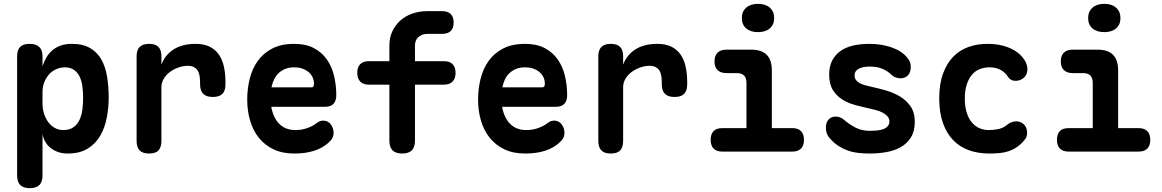

<svg xmlns="http://www.w3.org/2000/svg" viewBox="-20 -788 6040 998"><path d="M134 -560Q167 -560 184 -544Q201 -528 201 -495V-444Q209 -468 221.5 -489.5Q234 -511 252 -526.5Q270 -542 295 -551Q320 -560 354 -560Q411 -560 448.5 -538Q486 -516 507 -478.5Q528 -441 536.5 -390Q545 -339 545 -281Q545 -231 535.5 -179Q526 -127 502.5 -85Q479 -43 437.5 -16.5Q396 10 331 10Q281 10 245 -17.5Q209 -45 201 -92V124Q201 157 185 173.5Q169 190 135 190Q101 190 85 173.5Q69 157 69 124V-495Q69 -528 84.5 -544Q100 -560 134 -560ZM317 -438Q294 -438 272.5 -428.5Q251 -419 235.5 -402Q220 -385 210.5 -361.5Q201 -338 201 -310V-249Q201 -223 208.5 -198.5Q216 -174 230 -154.5Q244 -135 264 -123.5Q284 -112 308 -112Q342 -112 362.5 -127Q383 -142 394 -166.5Q405 -191 408.5 -221Q412 -251 412 -280Q412 -309 408.5 -337.5Q405 -366 394.5 -388.5Q384 -411 365 -424.5Q346 -438 317 -438Z M755 10Q721 10 705.5 -6.5Q690 -23 690 -56V-495Q690 -528 706 -544Q722 -560 755 -560Q788 -560 803.5 -544Q819 -528 819 -495V-452Q838 -503 883 -531.5Q928 -560 997 -560Q1040 -560 1069.5 -545.5Q1099 -531 1117.5 -504.5Q1136 -478 1144 -441Q1152 -404 1152 -361V-350Q1152 -316 1136 -300Q1120 -284 1086 -284Q1053 -284 1036.5 -300Q1020 -316 1020 -350V-355Q1020 -373 1018 -389.5Q1016 -406 1009.5 -418Q1003 -430 990 -438Q977 -446 956 -446Q934 -446 910 -438Q886 -430 865.5 -415.5Q845 -401 832 -380Q819 -359 819 -335V-56Q819 -23 804 -6.5Q789 10 755 10Z M1660 -161Q1685 -161 1699.5 -141.5Q1714 -122 1714 -97Q1714 -83 1708 -71Q1702 -59 1685 -44Q1670 -31 1652 -21Q1634 -11 1612 -4Q1590 3 1564.5 6.5Q1539 10 1509 10Q1448 10 1402.5 -11.5Q1357 -33 1326.5 -70.5Q1296 -108 1280.5 -159.5Q1265 -211 1265 -271Q1265 -326 1278 -378.5Q1291 -431 1320 -471.5Q1349 -512 1395.5 -536Q1442 -560 1509 -560Q1570 -560 1611.5 -538Q1653 -516 1679 -479Q1705 -442 1716.5 -393.5Q1728 -345 1728 -293Q1728 -264 1713.5 -248.5Q1699 -233 1671 -233H1390Q1396 -200 1408 -177Q1420 -154 1436.5 -139.5Q1453 -125 1473 -118.5Q1493 -112 1515 -112Q1551 -112 1580.5 -123.5Q1610 -135 1623 -146Q1633 -154 1641.5 -157.5Q1650 -161 1660 -161ZM1391 -334H1599Q1605 -334 1608.5 -338Q1612 -342 1612 -354Q1612 -370 1605.5 -385Q1599 -400 1585.5 -412Q1572 -424 1553 -431Q1534 -438 1509 -438Q1484 -438 1464.5 -430.5Q1445 -423 1430 -409.5Q1415 -396 1405.5 -377Q1396 -358 1391 -334Z M2288 -348H2137V-56Q2137 -23 2120.5 -6.5Q2104 10 2070.5 10Q2037 10 2020.5 -6.5Q2004 -23 2004 -56V-348H1897Q1868 -348 1852.5 -364Q1837 -380 1837 -409.5Q1837 -439 1852.5 -454.5Q1868 -470 1897 -470H2004V-552Q2004 -592 2019 -624.5Q2034 -657 2060 -680.5Q2086 -704 2122 -717Q2158 -730 2200 -730H2278Q2308 -730 2323 -715Q2338 -700 2338 -671Q2338 -642 2323 -627Q2308 -612 2278 -612H2200Q2186 -612 2174 -607Q2162 -602 2153.5 -594Q2145 -586 2141 -575Q2137 -564 2137 -552V-470H2288Q2317 -470 2332.5 -454.5Q2348 -439 2348 -409.5Q2348 -380 2332.5 -364Q2317 -348 2288 -348Z M2860 -161Q2885 -161 2899.5 -141.5Q2914 -122 2914 -97Q2914 -83 2908 -71Q2902 -59 2885 -44Q2870 -31 2852 -21Q2834 -11 2812 -4Q2790 3 2764.5 6.5Q2739 10 2709 10Q2648 10 2602.5 -11.5Q2557 -33 2526.5 -70.5Q2496 -108 2480.5 -159.5Q2465 -211 2465 -271Q2465 -326 2478 -378.5Q2491 -431 2520 -471.5Q2549 -512 2595.5 -536Q2642 -560 2709 -560Q2770 -560 2811.5 -538Q2853 -516 2879 -479Q2905 -442 2916.5 -393.5Q2928 -345 2928 -293Q2928 -264 2913.5 -248.5Q2899 -233 2871 -233H2590Q2596 -200 2608 -177Q2620 -154 2636.5 -139.5Q2653 -125 2673 -118.5Q2693 -112 2715 -112Q2751 -112 2780.5 -123.5Q2810 -135 2823 -146Q2833 -154 2841.5 -157.5Q2850 -161 2860 -161ZM2591 -334H2799Q2805 -334 2808.5 -338Q2812 -342 2812 -354Q2812 -370 2805.5 -385Q2799 -400 2785.5 -412Q2772 -424 2753 -431Q2734 -438 2709 -438Q2684 -438 2664.5 -430.5Q2645 -423 2630 -409.5Q2615 -396 2605.5 -377Q2596 -358 2591 -334Z M3155 10Q3121 10 3105.5 -6.5Q3090 -23 3090 -56V-495Q3090 -528 3106 -544Q3122 -560 3155 -560Q3188 -560 3203.5 -544Q3219 -528 3219 -495V-452Q3238 -503 3283 -531.5Q3328 -560 3397 -560Q3440 -560 3469.5 -545.5Q3499 -531 3517.5 -504.5Q3536 -478 3544 -441Q3552 -404 3552 -361V-350Q3552 -316 3536 -300Q3520 -284 3486 -284Q3453 -284 3436.5 -300Q3420 -316 3420 -350V-355Q3420 -373 3418 -389.5Q3416 -406 3409.5 -418Q3403 -430 3390 -438Q3377 -446 3356 -446Q3334 -446 3310 -438Q3286 -430 3265.5 -415.5Q3245 -401 3232 -380Q3219 -359 3219 -335V-56Q3219 -23 3204 -6.5Q3189 10 3155 10Z M4099 -122Q4128 -122 4143.5 -106.5Q4159 -91 4159 -61Q4159 -31 4143.5 -15.5Q4128 0 4098 0H3735Q3705 0 3689.5 -15.5Q3674 -31 3674 -61Q3674 -91 3689 -106.5Q3704 -122 3734 -122H3860V-357Q3860 -383 3847.5 -395.5Q3835 -408 3810 -408H3757Q3726 -408 3710 -423.5Q3694 -439 3694 -469Q3694 -499 3710 -514.5Q3726 -530 3757 -530H3884Q3939 -530 3965.5 -503Q3992 -476 3992 -422V-122ZM3920 -621Q3881 -621 3858.5 -640.5Q3836 -660 3836 -694Q3836 -728 3858.5 -748Q3881 -768 3920 -768Q3959 -768 3981.5 -748Q4004 -728 4004 -694Q4004 -660 3981.5 -640.5Q3959 -621 3920 -621Z M4500 10Q4467 10 4438.5 6.5Q4410 3 4385.5 -6Q4361 -15 4339 -29Q4317 -43 4298 -64Q4285 -77 4279 -91.5Q4273 -106 4273 -125Q4273 -152 4287 -167Q4301 -182 4323 -182Q4333 -182 4343.5 -179Q4354 -176 4365 -167Q4395 -141 4427.5 -124.5Q4460 -108 4500 -108Q4518 -108 4536 -109.5Q4554 -111 4569 -116Q4584 -121 4593.5 -131Q4603 -141 4603 -157Q4603 -172 4593.5 -183Q4584 -194 4569 -202Q4554 -210 4536 -215Q4518 -220 4500 -224Q4462 -232 4425 -242Q4388 -252 4358 -271Q4328 -290 4309 -320.5Q4290 -351 4290 -400Q4290 -442 4305 -472Q4320 -502 4347.5 -522Q4375 -542 4413.5 -551Q4452 -560 4500 -560Q4562 -560 4615 -541.5Q4668 -523 4696 -488Q4704 -479 4709 -467.5Q4714 -456 4714 -439Q4714 -412 4699.5 -396.5Q4685 -381 4661 -381Q4649 -381 4636 -385.5Q4623 -390 4613 -400Q4597 -416 4569.5 -429Q4542 -442 4500 -442Q4482 -442 4468 -439Q4454 -436 4443.5 -430.5Q4433 -425 4427.5 -416.5Q4422 -408 4422 -396Q4422 -382 4429 -372.5Q4436 -363 4447.5 -356.5Q4459 -350 4473 -346Q4487 -342 4500 -339Q4538 -331 4579.5 -319.5Q4621 -308 4655.5 -288Q4690 -268 4712.5 -236Q4735 -204 4735 -155Q4735 -106 4715 -74Q4695 -42 4662.5 -23.5Q4630 -5 4588 2.5Q4546 10 4500 10Z M4862 -277Q4862 -352 4882 -406Q4902 -460 4935.5 -494Q4969 -528 5014.5 -544Q5060 -560 5112 -560Q5155 -560 5189 -551.5Q5223 -543 5248.5 -528.5Q5274 -514 5290 -496Q5306 -478 5314 -460Q5325 -432 5317.5 -408.5Q5310 -385 5287 -374Q5270 -366 5250.5 -368.5Q5231 -371 5220 -388Q5206 -411 5181.5 -424.5Q5157 -438 5123 -438Q5098 -438 5074.5 -429.5Q5051 -421 5033.5 -401Q5016 -381 5005.5 -350Q4995 -319 4995 -275Q4995 -234 5005 -202.5Q5015 -171 5032 -151Q5049 -131 5071.5 -121.5Q5094 -112 5120 -112Q5147 -112 5171.5 -117.5Q5196 -123 5216 -140Q5233 -154 5255.5 -157Q5278 -160 5298 -145Q5307 -138 5312 -128Q5317 -118 5318.5 -106Q5320 -94 5317 -82Q5314 -70 5305 -60Q5286 -37 5265 -23Q5244 -9 5221 -1.5Q5198 6 5173 8Q5148 10 5121 10Q5064 10 5016.5 -7Q4969 -24 4935 -59Q4901 -94 4881.5 -148Q4862 -202 4862 -277Z M5899 -122Q5928 -122 5943.5 -106.5Q5959 -91 5959 -61Q5959 -31 5943.5 -15.5Q5928 0 5898 0H5535Q5505 0 5489.5 -15.5Q5474 -31 5474 -61Q5474 -91 5489 -106.5Q5504 -122 5534 -122H5660V-357Q5660 -383 5647.5 -395.5Q5635 -408 5610 -408H5557Q5526 -408 5510 -423.5Q5494 -439 5494 -469Q5494 -499 5510 -514.5Q5526 -530 5557 -530H5684Q5739 -530 5765.5 -503Q5792 -476 5792 -422V-122ZM5720 -621Q5681 -621 5658.5 -640.5Q5636 -660 5636 -694Q5636 -728 5658.5 -748Q5681 -768 5720 -768Q5759 -768 5781.5 -748Q5804 -728 5804 -694Q5804 -660 5781.5 -640.5Q5759 -621 5720 -621Z"/></svg>

Font: Maple Mono NL
Style: Bold
Weight: 700
Monospace: yes
Designer: subframe7536
Version: Version 7.000